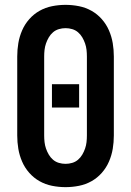

<svg xmlns="http://www.w3.org/2000/svg" viewBox="-20 -763 540 791"><path d="M250 8Q222 8 194.5 2.5Q167 -3 143 -16.5Q119 -30 100.5 -51Q82 -72 71 -97.5Q60 -123 55.5 -150Q51 -177 51 -205V-530Q51 -558 55.5 -585Q60 -612 71 -637.5Q82 -663 100.5 -684Q119 -705 143 -718.5Q167 -732 194.5 -737.5Q222 -743 250 -743Q278 -743 305.5 -737.5Q333 -732 357 -718.5Q381 -705 399.5 -684Q418 -663 429 -637.5Q440 -612 444.5 -585Q449 -558 449 -530V-205Q449 -177 444.5 -150Q440 -123 429 -97.5Q418 -72 399.5 -51Q381 -30 357 -16.5Q333 -3 305.5 2.5Q278 8 250 8ZM250 -88Q264 -88 277.5 -92Q291 -96 301.5 -105Q312 -114 319 -126Q326 -138 330.5 -151Q335 -164 336.5 -177.5Q338 -191 338 -205V-530Q338 -544 336.5 -557.5Q335 -571 330.5 -584Q326 -597 319 -609Q312 -621 301.5 -630Q291 -639 277.5 -643Q264 -647 250 -647Q236 -647 222.5 -643Q209 -639 198.5 -630Q188 -621 181 -609Q174 -597 169.5 -584Q165 -571 163.5 -557.5Q162 -544 162 -530V-205Q162 -191 163.5 -177.5Q165 -164 169.5 -151Q174 -138 181 -126Q188 -114 198.5 -105Q209 -96 222.5 -92Q236 -88 250 -88ZM194 -320V-416H306V-320Z"/></svg>

Font: Iosevka Fixed
Style: Bold
Weight: 700
Monospace: yes
Designer: Belleve Invis
Foundry: Belleve Invis
Version: Version 32.3.0